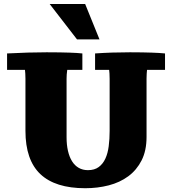

<svg xmlns="http://www.w3.org/2000/svg" viewBox="-20 -950 878 980"><path d="M373 -749 233.4 -929.7H414.6L487.8 -749ZM730.5 -593.3Q729.5 -585 728.8 -573.7Q728 -562.5 728 -548.3V-251Q728 -181.2 702.9 -131.6Q677.7 -82 634.8 -50.3Q591.8 -18.6 534.9 -3.9Q478 10.7 415 10.7Q262.2 10.7 186 -61.3Q109.9 -133.3 109.9 -282.2V-548.3Q109.9 -563.5 109.1 -574.7Q108.4 -585.9 107.4 -593.3H16.1V-677.2Q127.9 -683.1 217.8 -683.1Q256.3 -683.1 284.7 -682.6Q313 -682.1 334.2 -681.4Q355.5 -680.7 371.1 -679.7Q386.7 -678.7 400.4 -677.2V-593.3H323.2Q321.3 -581.1 320.6 -570.1Q319.8 -559.1 319.8 -548.3V-249Q319.8 -210.9 326.9 -179.9Q334 -148.9 347.7 -127Q361.3 -105 381.8 -93.3Q402.3 -81.5 428.7 -81.5Q462.4 -81.5 483.9 -97.4Q505.4 -113.3 517.8 -140.4Q530.3 -167.5 534.9 -203.9Q539.6 -240.2 539.6 -281.7V-548.3Q539.6 -563.5 538.8 -574.7Q538.1 -585.9 537.1 -593.3H465.3V-677.2Q548.8 -683.1 643.6 -683.1Q679.2 -683.1 706.3 -682.6Q733.4 -682.1 754.4 -681.4Q775.4 -680.7 791.7 -679.7Q808.1 -678.7 822.3 -677.2V-593.3Z"/></svg>

Font: Tienne Black
Style: Regular
Weight: 900
Designer: vernon adams
Foundry: vernon adams
Version: Version 001.001